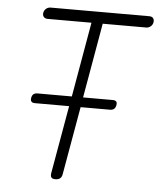

<svg xmlns="http://www.w3.org/2000/svg" viewBox="-53 -776 706 833"><g transform="rotate(5 300.0 -360.0)"><path d="M316 -680H125Q114 -680 108 -687Q102 -694 104 -705Q106 -716 114.5 -723Q123 -730 134 -730H564Q575 -730 580.5 -723Q586 -716 584 -705Q582 -694 573.5 -687Q565 -680 554 -680H365L308 -354H437Q448 -354 452.5 -349Q457 -344 455 -333Q453 -322 446.5 -316.5Q440 -311 429 -311H301L249 -15Q247 -2 239.5 4Q232 10 219 10Q206 10 201.5 4Q197 -2 199 -15L251 -311H102Q91 -311 86.5 -316.5Q82 -322 84 -333Q86 -344 92.5 -349Q99 -354 110 -354H259Z"/></g></svg>

Font: Maple Mono NL Thin
Style: Italic
Weight: 250
Italic angle: -10°
Monospace: yes
Designer: subframe7536
Version: Version 7.000